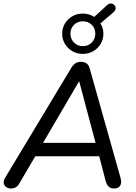

<svg xmlns="http://www.w3.org/2000/svg" viewBox="-20 -1063 773 1090"><path d="M43 7Q26 7 15 -1Q4 -9 1.5 -22.5Q-1 -36 8 -52L386 -680Q397 -697 409.5 -704.5Q422 -712 440 -712Q459 -712 471.5 -703Q484 -694 489 -675L664 -54Q670 -33 666.5 -19.5Q663 -6 653 0.5Q643 7 628 7Q608 7 597 -3.5Q586 -14 580 -35L538 -196L571 -176H148L191 -194L90 -22Q82 -7 70 0Q58 7 43 7ZM428 -600 215 -236 193 -252H551L527 -235L430 -600ZM450 -757Q417 -757 390.5 -772.5Q364 -788 348.5 -814Q333 -840 333 -872Q333 -904 348.5 -929.5Q364 -955 390.5 -970.5Q417 -986 450 -986Q468 -986 485 -981Q502 -976 515 -967L587 -1033Q599 -1044 610.5 -1043Q622 -1042 629.5 -1034Q637 -1026 636.5 -1015Q636 -1004 625 -994L550 -930Q567 -905 567 -872Q567 -840 551.5 -814Q536 -788 509.5 -772.5Q483 -757 450 -757ZM450 -801Q481 -801 501 -821.5Q521 -842 521 -872Q521 -902 501 -922Q481 -942 450 -942Q420 -942 400 -922Q380 -902 380 -872Q380 -842 400 -821.5Q420 -801 450 -801Z"/></svg>

Font: Nunito ExtraLight Medium
Style: Italic
Weight: 500
Italic angle: -9°
Version: Version 3.602